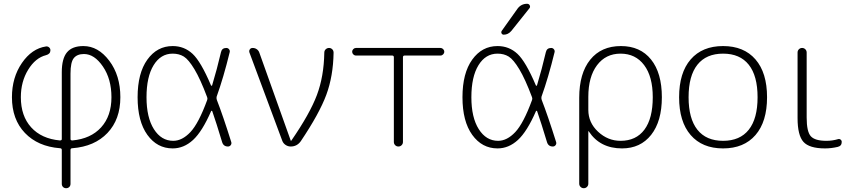

<svg xmlns="http://www.w3.org/2000/svg" viewBox="-20 -773 4534 1013"><path d="M352 -385V-39Q352 -32 362 -32Q459 -41 513.5 -101Q568 -161 568 -260Q568 -356 523 -422Q478 -488 423 -488Q387 -488 369.5 -466.5Q352 -445 352 -385ZM296 9Q180 0 111.5 -71.5Q43 -143 43 -260Q43 -364 95.5 -440.5Q148 -517 223 -528Q232 -529 239 -523Q246 -517 246 -508Q246 -488 223 -482Q167 -468 128.5 -405Q90 -342 90 -260Q90 -161 144.5 -101Q199 -41 296 -32Q306 -32 306 -39V-392Q306 -464 333.5 -497Q361 -530 420 -530Q498 -530 556.5 -452.5Q615 -375 615 -260Q615 -143 547 -71.5Q479 0 362 9Q352 9 352 18V197Q352 207 345.5 213.5Q339 220 329 220Q319 220 312.5 213.5Q306 207 306 197V18Q306 9 296 9Z M891 -490Q828 -490 790.5 -429Q753 -368 753 -260Q753 -153 792 -91.5Q831 -30 894 -30Q941 -30 984.5 -76Q1028 -122 1073 -245Q1076 -252 1073 -260Q1037 -356 1006 -407.5Q975 -459 950 -474.5Q925 -490 891 -490ZM891 10Q809 10 757.5 -61.5Q706 -133 706 -260Q706 -387 757.5 -458.5Q809 -530 891 -530Q952 -530 996 -489Q1040 -448 1093 -323Q1094 -321 1096 -320.5Q1098 -320 1099 -322Q1125 -408 1146 -498Q1151 -520 1174 -520Q1183 -520 1188.5 -513Q1194 -506 1192 -498Q1159 -363 1123 -263Q1121 -256 1124 -246Q1156 -164 1200 -24Q1203 -15 1197.5 -7.5Q1192 0 1183 0Q1159 0 1152 -23Q1121 -126 1100 -186Q1099 -188 1097 -188.5Q1095 -189 1094 -187Q1047 -79 998.5 -34.5Q950 10 891 10Z M1469 -31 1296 -496Q1293 -505 1298 -512.5Q1303 -520 1313 -520Q1325 -520 1334.5 -513.5Q1344 -507 1348 -496L1514 -31Q1514 -30 1515 -30Q1517 -30 1517 -31Q1615 -173 1652 -271.5Q1689 -370 1691 -495Q1691 -506 1698.5 -513Q1706 -520 1716 -520Q1726 -520 1733 -513Q1740 -506 1740 -495Q1738 -371 1701.5 -272.5Q1665 -174 1567 -28Q1547 0 1514 0Q1499 0 1486.5 -8.5Q1474 -17 1469 -31Z M1858 -480Q1850 -480 1844 -486Q1838 -492 1838 -500Q1838 -508 1844 -514Q1850 -520 1858 -520H2304Q2312 -520 2318 -514Q2324 -508 2324 -500Q2324 -492 2318 -486Q2312 -480 2304 -480H2115Q2106 -480 2106 -471V-24Q2106 -14 2099 -7Q2092 0 2082 0Q2072 0 2065 -7Q2058 -14 2058 -24V-471Q2058 -480 2049 -480Z M2605 -490Q2542 -490 2504.5 -429Q2467 -368 2467 -260Q2467 -153 2506 -91.5Q2545 -30 2608 -30Q2655 -30 2698.5 -76Q2742 -122 2787 -245Q2790 -252 2787 -260Q2751 -356 2720 -407.5Q2689 -459 2664 -474.5Q2639 -490 2605 -490ZM2605 10Q2523 10 2471.5 -61.5Q2420 -133 2420 -260Q2420 -387 2471.5 -458.5Q2523 -530 2605 -530Q2666 -530 2710 -489Q2754 -448 2807 -323Q2808 -321 2810 -320.5Q2812 -320 2813 -322Q2839 -408 2860 -498Q2865 -520 2888 -520Q2897 -520 2902.5 -513Q2908 -506 2906 -498Q2873 -363 2837 -263Q2835 -256 2838 -246Q2870 -164 2914 -24Q2917 -15 2911.5 -7.5Q2906 0 2897 0Q2873 0 2866 -23Q2835 -126 2814 -186Q2813 -188 2811 -188.5Q2809 -189 2808 -187Q2761 -79 2712.5 -34.5Q2664 10 2605 10ZM2711 -728Q2730 -753 2761 -753Q2771 -753 2775 -744.5Q2779 -736 2773 -729L2678 -610Q2661 -590 2638 -590Q2630 -590 2626.5 -596.5Q2623 -603 2627 -610Z M3084 -262V-193Q3084 -126 3135.5 -78Q3187 -30 3254 -30Q3336 -30 3380 -89Q3424 -148 3424 -260Q3424 -369 3378.5 -429.5Q3333 -490 3254 -490Q3176 -490 3130 -429Q3084 -368 3084 -262ZM3036 196V-257Q3036 -386 3094 -458Q3152 -530 3256 -530Q3358 -530 3415 -459Q3472 -388 3472 -260Q3472 -133 3415.5 -61.5Q3359 10 3262 10Q3146 10 3087 -79Q3087 -81 3085 -81Q3084 -81 3084 -80V196Q3084 206 3077 213Q3070 220 3060 220Q3050 220 3043 213Q3036 206 3036 196Z M3930.5 -431.5Q3884 -490 3795 -490Q3706 -490 3659.5 -431.5Q3613 -373 3613 -260Q3613 -147 3659.5 -88.5Q3706 -30 3795 -30Q3884 -30 3930.5 -88.5Q3977 -147 3977 -260Q3977 -373 3930.5 -431.5ZM3966 -60.5Q3905 10 3795 10Q3685 10 3624 -60.5Q3563 -131 3563 -260Q3563 -389 3624 -459.5Q3685 -530 3795 -530Q3905 -530 3966 -459.5Q4027 -389 4027 -260Q4027 -131 3966 -60.5Z M4333 10Q4250 10 4219 -24.5Q4188 -59 4188 -150V-496Q4188 -506 4195 -513Q4202 -520 4212 -520Q4222 -520 4229 -513Q4236 -506 4236 -496V-153Q4236 -78 4258 -54Q4280 -30 4340 -30Q4372 -30 4402 -39Q4409 -41 4415 -36.5Q4421 -32 4421 -24Q4421 -3 4400 2Q4366 10 4333 10Z"/></svg>

Font: Rounded Mplus 1c Light
Style: Regular
Weight: 300
Version: Version 1.059.20150529